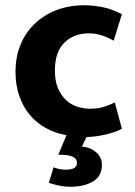

<svg xmlns="http://www.w3.org/2000/svg" viewBox="-20 -511 514 731"><path d="M323 -97Q355 -97 379.5 -105.5Q404 -114 417 -121L444 -21Q428 -11 391 -1Q354 9 309 11L292 47Q325 50 346.5 69Q368 88 368 117Q368 159 334.5 179.5Q301 200 250 200Q224 200 202 195Q180 190 166 185L184 126Q197 131 208 133Q219 135 233 135Q251 135 262 129Q273 123 273 109Q273 94 257.5 86Q242 78 202 78L233 4Q190 -4 154.5 -23.5Q119 -43 93.5 -73.5Q68 -104 53.5 -145.5Q39 -187 39 -238Q39 -294 58 -340.5Q77 -387 112 -420.5Q147 -454 195 -472.5Q243 -491 302 -491Q333 -491 369.5 -484Q406 -477 444 -457L413 -356Q393 -368 368.5 -376Q344 -384 319 -384Q261 -384 225 -348.5Q189 -313 189 -242Q189 -202 201 -174.5Q213 -147 232 -129.5Q251 -112 275 -104.5Q299 -97 323 -97Z"/></svg>

Font: Mukta Mahee ExtraBold
Style: Regular
Weight: 800
Designer: Shuchita Grover, Noopur Datye, Girish Dalvi, Yashodeep Gholap
Foundry: Ek Type
Version: Version 2.538;PS 1.000;hotconv 16.6.51;makeotf.lib2.5.65220;